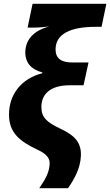

<svg xmlns="http://www.w3.org/2000/svg" viewBox="-20 -780 575 1002"><path d="M185 202H335C370 152 399 97 402 36C406 -33 373 -72 296 -108C221 -143 196 -169 196 -222C196 -284 237 -335 344 -335H416L442 -454H357C300 -454 270 -475 270 -522C270 -605 352 -640 478 -640H510L535 -760H150L124 -636H163C184 -636 204 -638 237 -642C150 -619 112 -568 112 -505C112 -456 140 -418 201 -402V-398C92 -370 27 -288 27 -182C27 -87 82 -43 177 2C231 27 241 52 239 78C236 121 218 154 185 202Z"/></svg>

Font: Noto Sans SemiCondensed ExtraBold
Style: Italic
Weight: 800
Width: 4
Italic angle: -12°
Designer: Monotype Design Team
Foundry: Monotype Imaging Inc.
Version: Version 2.013